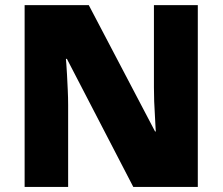

<svg xmlns="http://www.w3.org/2000/svg" viewBox="-20 -734 874 754"><path d="M584.5 -713.9H756.8V0H503.4L242.7 -502.9H238.8Q238.8 -502.4 240.5 -482.7Q242.2 -462.9 243.2 -439.9Q244.6 -412.1 246.1 -380.6Q247.6 -349.1 247.6 -321.8V0H76.7V-713.9H328.6L588.9 -217.8H591.8Q591.8 -218.3 590.6 -237.5Q589.4 -256.8 588.4 -279.3Q584.5 -336.9 584.5 -391.1Z"/></svg>

Font: Nokora Black
Style: Regular
Weight: 900
Designer: Danh Hong
Version: Version 8.000; ttfautohint (v1.8.3)